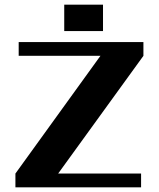

<svg xmlns="http://www.w3.org/2000/svg" viewBox="-20 -802 680 822"><path d="M421 -782V-669H255V-782ZM594 -622V-563L229 -59H584V0H46V-59L410 -563H60V-622Z"/></svg>

Font: Sarpanch
Style: Bold
Weight: 700
Designer: Manushi Parikh (Devanagari and Latin), Jyotish Sonowal (Devanagari)
Foundry: Indian Type Foundry
Version: Version 2.004;PS 1.0;hotconv 1.0.78;makeotf.lib2.5.61930; tt